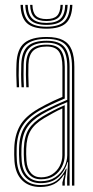

<svg xmlns="http://www.w3.org/2000/svg" viewBox="-20 -757 381 783"><path d="M273.5 0V-484.8Q273.5 -543.2 250.6 -570.9Q227.8 -598.5 170.5 -598.5Q115.8 -598.5 87.5 -576.2Q59.2 -554 57 -497Q56 -474.2 56.2 -450Q56.5 -425.8 57.8 -401.2H48.2Q46.8 -427 46.5 -451Q46.2 -475 47.2 -497.2Q49.5 -557 79.2 -581.6Q109 -606.2 170.5 -606.2Q212.8 -606.2 237.4 -593.1Q262 -580 272.6 -553Q283.2 -526 283.2 -484.8V0ZM146.5 -18Q181.2 -18 205.1 -33.9Q229 -49.8 241.6 -74.4Q254.2 -99 254.2 -124.5V-340.5Q224.2 -328.2 197.1 -315.1Q170 -302 150.8 -290.8Q108.2 -265.5 88.8 -234.4Q69.2 -203.2 67.5 -151.8Q67 -136.5 67.2 -125.9Q67.5 -115.2 68.5 -100.5Q71.5 -60.8 92 -39.4Q112.5 -18 146.5 -18ZM147.2 -25.8Q116.5 -25.8 98.8 -45.8Q81 -65.8 78.2 -101.8Q77 -117 77 -127.2Q77 -137.5 77.2 -151Q78.8 -200.8 97.1 -230Q115.5 -259.2 155.5 -283Q176.2 -295.2 198.6 -306.9Q221 -318.5 244 -328V-124.2Q244 -100.8 233.1 -78Q222.2 -55.2 200.8 -40.5Q179.2 -25.8 147.2 -25.8ZM147.5 -33.8Q174.2 -33.8 193.6 -46.6Q213 -59.5 223.6 -80.1Q234.2 -100.8 234.2 -124V-315Q214.5 -306 196.9 -296.2Q179.2 -286.5 160 -275.2Q121.2 -252 104.8 -224.2Q88.2 -196.5 87 -150.5Q86.8 -138.8 86.8 -128Q86.8 -117.2 88 -102Q90.2 -69.8 105.8 -51.8Q121.2 -33.8 147.5 -33.8ZM144.2 5.5Q98 5.5 70.5 -21.5Q43 -48.5 39 -99.2Q38 -113.8 37.9 -125.9Q37.8 -138 38.2 -153.2Q39.8 -205.2 60.9 -243.6Q82 -282 137 -314Q150.5 -321.8 165.5 -329.6Q180.5 -337.5 197.6 -345.5Q214.8 -353.5 234.5 -361.8V-484.8Q234.5 -526.2 220.1 -546.8Q205.8 -567.2 170.5 -567.2Q133 -567.2 115.2 -550Q97.5 -532.8 96 -494.8Q95.2 -475.2 95.5 -451.1Q95.8 -427 97 -401.2H87.2Q85.8 -428 85.6 -452.2Q85.5 -476.5 86.2 -495Q88 -537.8 108.1 -556.4Q128.2 -575 170.5 -575Q211.5 -575 227.9 -552.4Q244.2 -529.8 244.2 -484.8V-355.2Q214.8 -343 187.4 -330Q160 -317 141.5 -306.2Q94 -278.8 71.8 -243.4Q49.5 -208 48 -153Q47.8 -138 47.8 -126.2Q47.8 -114.5 48.8 -99.8Q52.5 -53 77.5 -27.8Q102.5 -2.5 145 -2.5Q187.5 -2.5 211.5 -21Q235.5 -39.5 249.2 -69.2H251.8L244.2 -20.8V0H234.5V-13L243 -44.8H240.8Q223.8 -18 200.4 -6.2Q177 5.5 144.2 5.5ZM253.8 0V-33L257.5 -95.8H255.2Q244.5 -58 217.5 -34Q190.5 -10 145.8 -10Q107 -10 84.4 -33.9Q61.8 -57.8 58.8 -100.2Q57.8 -115.5 57.6 -126.6Q57.5 -137.8 57.8 -152.2Q59.2 -205.8 79.8 -238.9Q100.2 -272 146.5 -298.8Q159.5 -306.2 176.2 -314.6Q193 -323 212.8 -332Q232.5 -341 254.2 -350V-484.8Q254.2 -534 235.8 -558.4Q217.2 -582.8 170.5 -582.8Q122.8 -582.8 100.6 -562.4Q78.5 -542 76.5 -495.2Q75.8 -478 75.9 -453.1Q76 -428.2 77.5 -401.2H67.8Q66.2 -427.5 66.1 -452.4Q66 -477.2 66.8 -495.5Q68.8 -546.2 93 -568.5Q117.2 -590.8 170.5 -590.8Q222 -590.8 242.9 -564.9Q263.8 -539 263.8 -484.8V0ZM169.5 -640Q114.5 -640 89.9 -662.6Q65.2 -685.2 63.8 -737.2H73.5Q75 -689.5 97.4 -668.8Q119.8 -648 169.5 -648Q219.5 -648 241.8 -668.8Q264 -689.5 265.5 -737.2H275.2Q273.5 -685.2 249 -662.6Q224.5 -640 169.5 -640ZM169.5 -655.5Q124.8 -655.5 104.6 -674.5Q84.5 -693.5 83.2 -737.2H93Q94.2 -698 112 -680.8Q129.8 -663.5 169.5 -663.5Q209.2 -663.5 227 -680.8Q244.8 -698 246 -737.2H255.8Q254.5 -693.5 234.4 -674.5Q214.2 -655.5 169.5 -655.5ZM169.5 -671.2Q135 -671.2 119.5 -686.6Q104 -702 102.8 -737.2H112.2Q113 -706 126.4 -692.6Q139.8 -679.2 169.5 -679.2Q199.2 -679.2 212.6 -692.6Q226 -706 226.8 -737.2H236.2Q235.2 -702 219.6 -686.6Q204 -671.2 169.5 -671.2Z"/></svg>

Font: Big Shoulders Inline Text ExtraLight
Style: Regular
Weight: 250
Version: Version 2.002